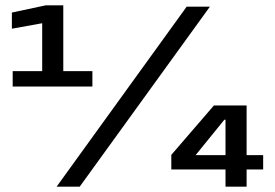

<svg xmlns="http://www.w3.org/2000/svg" viewBox="-20 -699 1030 719"><path d="M824.5 0H903.5V-64.5H965.5V-118H903.5V-304H781L621.5 -119V-64.5H824.5ZM192 0H278.5L766 -674H679ZM27.5 -375H326V-432.5H217V-679H151L24.5 -652V-591.5L138 -612V-432.5H27.5ZM712.5 -118 820 -250.5H824.5V-118Z"/></svg>

Font: Anybody
Style: Bold
Weight: 700
Designer: Tyler Finck
Foundry: Etcetera Type Company
Version: Version 1.110